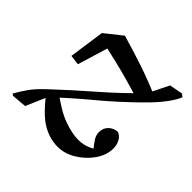

<svg xmlns="http://www.w3.org/2000/svg" viewBox="-127 -573 718 718"><g transform="rotate(45 232.0 -214.0)"><path d="M265 22Q222 22 182 -1.5Q142 -25 91 -92L120 -128Q181 -82 224.5 -66.5Q268 -51 301 -51Q327 -51 349 -60.5Q371 -70 390 -86L374 -57Q353 -82 344 -96.5Q335 -111 335 -126Q335 -148 349.5 -162Q364 -176 384 -177Q400 -172 408.5 -156Q417 -140 417 -122Q417 -86 394 -53Q371 -20 336 1Q301 22 265 22ZM71 0 12 5 5 0Q19 -25 36 -49Q53 -73 83 -101Q151 -165 222 -226.5Q293 -288 360 -357L400 -438L453 -448L464 -439Q456 -418 432.5 -387Q409 -356 372 -320Q306 -255 238.5 -199Q171 -143 107 -83ZM61 -255 81 -396 149 -450Q211 -432 268 -413Q325 -394 388 -367L346 -314Q304 -327 266.5 -337.5Q229 -348 189 -357.5Q149 -367 99 -378L150 -414L100 -250Z"/></g></svg>

Font: Lisu Bosa Medium
Style: Italic
Weight: 500
Italic angle: -19°
Designer: David Morse, Annie Olsen, Victor Gaultney, Frank Grießhammer (Latin)
Foundry: SIL International
Version: Version 2.000